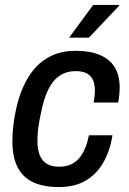

<svg xmlns="http://www.w3.org/2000/svg" viewBox="-20 -743 520 775"><path d="M217 12Q155 12 113.5 -7.5Q72 -27 51 -68Q30 -109 30 -172Q30 -200 33 -229Q36 -258 42 -288Q53 -346 73.5 -392Q94 -438 123.5 -470.5Q153 -503 193.5 -520.5Q234 -538 285 -538Q344 -538 383.5 -521Q423 -504 443 -471.5Q463 -439 463 -390Q463 -377 461.5 -361Q460 -345 457 -329H358Q360 -342 361.5 -354.5Q363 -367 363 -378Q363 -403 355 -420.5Q347 -438 330 -447Q313 -456 285 -456Q249 -456 221 -437.5Q193 -419 174.5 -381Q156 -343 145 -285Q139 -257 136 -237Q133 -217 132 -202.5Q131 -188 131 -175Q131 -140 140.5 -116.5Q150 -93 169.5 -81.5Q189 -70 218 -70Q253 -70 277 -85Q301 -100 316 -128.5Q331 -157 339 -197H434Q424 -134 397 -87Q370 -40 326 -14Q282 12 217 12ZM259 -591 356 -723H461V-720L339 -591Z"/></svg>

Font: Archivo SemiCondensed Medium
Style: Italic
Weight: 500
Width: 4
Italic angle: -10°
Designer: Hector Gatti
Foundry: Omnibus-Type
Version: Version 2.001